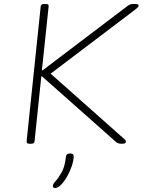

<svg xmlns="http://www.w3.org/2000/svg" viewBox="-20 -722 718 967"><path d="M128 2Q113 2 114 -10L185 -690Q187 -702 202 -702H210Q227 -702 225 -690L191 -368H195L621 -691Q631 -699 638 -700.5Q645 -702 653 -702H660Q668 -702 673.5 -700Q679 -698 678 -693Q678 -689 673.5 -684.5Q669 -680 664 -676L235 -351L599 -28Q605 -23 610 -18Q615 -13 614 -8Q614 2 595 2H591Q574 2 563 -8L192 -337H188L154 -10Q153 2 136 2ZM258 225Q246 225 246 215Q246 205 260 190Q274 175 290.5 146Q307 117 312 67Q314 51 333 51Q351 51 351 64Q351 87 341.5 114.5Q332 142 317.5 167.5Q303 193 287 209Q271 225 258 225Z"/></svg>

Font: Asap Expanded Expanded Thin
Style: Italic
Weight: 100
Width: 7
Italic angle: -6°
Designer: Pablo Cosgaya
Foundry: Omnibus-Type
Version: Version 3.001; ttfautohint (v1.8.4.7-5d5b)